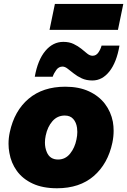

<svg xmlns="http://www.w3.org/2000/svg" viewBox="-20 -968 664 1002"><path d="M277.5 14.5Q203 14.5 150.8 -9.8Q98.5 -34 68.2 -75.8Q38 -117.5 29 -170Q24.5 -193.5 24.5 -218Q24.5 -247.5 31 -278Q55 -390 129.5 -452.8Q204 -515.5 320.5 -515.5Q392.5 -515.5 444.5 -491.2Q496.5 -467 527.8 -425.8Q559 -384.5 569 -332.5Q573 -309.5 573 -285.5Q573 -255 566.5 -223.5Q543 -113 469.2 -49.2Q395.5 14.5 277.5 14.5ZM283 -135.5Q321 -135.5 345.8 -166.2Q370.5 -197 379 -240Q383.5 -260.5 383.5 -279.5Q383.5 -290.5 382 -301Q378 -329.5 362.2 -347.2Q346.5 -365 318 -365Q279.5 -365 253.8 -335.8Q228 -306.5 218.5 -260.5Q214.5 -241.5 214.5 -224Q214.5 -196.5 224.5 -173.5Q240.5 -135.5 283 -135.5ZM462.5 -548Q430.5 -548 406.8 -559Q383 -570 365 -584.5Q347 -598.5 333 -609.5Q319 -620.5 306.5 -620.5Q286.5 -620.5 273.8 -603Q261 -585.5 255 -567.5H161.5Q177 -655 216.5 -702.2Q256 -749.5 310.5 -749.5Q341.5 -749.5 364.2 -738.5Q387 -727.5 404.5 -713.5Q421.5 -699 435.5 -688Q449.5 -677 463 -677Q482 -677 493.8 -694.5Q505.5 -712 510 -730H603.5Q588.5 -642.5 551 -595.2Q513.5 -548 462.5 -548ZM238.5 -812 266.5 -947.5H623.5L595.5 -812Z"/></svg>

Font: Heraclito ExtraBold
Style: Italic
Weight: 800
Italic angle: -12°
Designer: Kostas Bartsokas (font) & Cristiano Sobral (main changes)
Foundry: Kostas Bartsokas (font) & Cristiano Sobral (main changes)
Version: Version 1.00;July 8, 2020;FontCreator 13.0.0.2655 64-bit